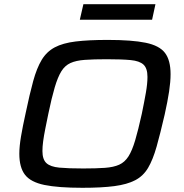

<svg xmlns="http://www.w3.org/2000/svg" viewBox="-20 -886 876 914"><path d="M372 8Q257 8 191.5 -5.5Q126 -19 99 -54Q72 -89 72 -154Q72 -189 80 -236.5Q88 -284 102 -347Q121 -438 138 -500Q155 -562 178.5 -601Q202 -640 240.5 -660.5Q279 -681 340 -688.5Q401 -696 493 -696Q608 -696 673.5 -682.5Q739 -669 765.5 -634Q792 -599 792 -533Q792 -497 785 -450.5Q778 -404 764 -341Q743 -250 725.5 -188Q708 -126 685 -87Q662 -48 623.5 -28Q585 -8 524.5 0Q464 8 372 8ZM376 -84Q438 -84 479.5 -87Q521 -90 547.5 -102Q574 -114 591.5 -141.5Q609 -169 623.5 -218Q638 -267 655 -344Q667 -402 674.5 -445Q682 -488 682 -520Q682 -561 663 -578.5Q644 -596 602 -600Q560 -604 488 -604Q425 -604 383.5 -601Q342 -598 315.5 -586Q289 -574 272 -546.5Q255 -519 240.5 -470Q226 -421 210 -344Q202 -305 195.5 -272.5Q189 -240 185.5 -214Q182 -188 182 -167Q182 -127 201 -109.5Q220 -92 262.5 -88Q305 -84 376 -84ZM360 -792 377 -866H720L704 -792Z"/></svg>

Font: Saira Expanded Medium
Style: Italic
Weight: 500
Width: 7
Italic angle: -12°
Designer: Hector Gatti with collaboration of the Omnibus-Type team
Foundry: Omnibus-Type
Version: Version 1.101